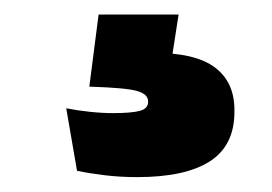

<svg xmlns="http://www.w3.org/2000/svg" viewBox="-20 -38 366 258"><path d="M220 -18.5 206.5 68.5 140 34.5Q152 33.5 163.5 33.2Q175 33 186.5 33Q243 33 269 52.8Q295 72.5 295 109.5V112.5Q295 157.5 262 178.8Q229 200 164.5 200Q141.5 200 120.8 197.5Q100 195 83.5 191.5L69 107.5Q84 110.5 100.5 112.2Q117 114 131.5 114Q156.5 114 167.8 111Q179 108 179 99V98Q179 88.5 164 84.2Q149 80 102 78.5Q101.5 78.5 101 78.5Q100.5 78.5 100 78.5L112.5 -18.5Z"/></svg>

Font: Anek Odia Medium ExtraBold
Style: Regular
Weight: 800
Version: Version 1.003